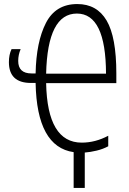

<svg xmlns="http://www.w3.org/2000/svg" viewBox="-20 -744 640 949"><path d="M360 -677Q503 -677 504 -380H208Q215 -677 360 -677ZM399 185V10Q426 8 457.5 0.5Q489 -7 515 -21V-73Q451 -39 384 -39Q214 -39 208 -333H555V-381Q555 -561 507 -642.5Q459 -724 362 -724Q255 -724 207 -630.5Q159 -537 156 -381H136Q70 -381 70 -443Q70 -473 82 -501H37Q24 -474 24 -437Q24 -334 133 -334H156Q162 -18 344 8V185Z"/></svg>

Font: Noto Sans Mono UI Light
Style: Regular
Weight: 300
Designer: Monotype Design team
Foundry: Monotype Imaging Inc.
Version: 1.000